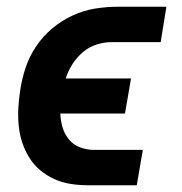

<svg xmlns="http://www.w3.org/2000/svg" viewBox="-20 -550 540 570"><path d="M242 0Q215 0 189.5 -4Q164 -8 141 -18.5Q118 -29 99 -45Q80 -61 67 -82Q54 -103 46 -127Q38 -151 35.5 -177Q33 -203 34.5 -229.5Q36 -256 40 -282Q45 -316 56 -349Q67 -382 87 -412Q107 -442 135 -465.5Q163 -489 195.5 -504Q228 -519 262 -524.5Q296 -530 330 -530H474L457 -425H312Q290 -425 267.5 -418Q245 -411 226.5 -395.5Q208 -380 195 -359.5Q182 -339 175 -317H369L351 -213H159Q160 -191 166 -171Q172 -151 185 -135.5Q198 -120 218 -112.5Q238 -105 259 -105H404L386 0Z"/></svg>

Font: Iosevka Curly XBdObl
Style: Regular
Weight: 800
Italic angle: -9°
Monospace: yes
Designer: Belleve Invis
Foundry: Belleve Invis
Version: Version 11.1.0; ttfautohint (v1.8.3)